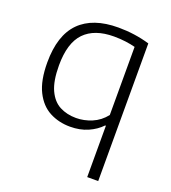

<svg xmlns="http://www.w3.org/2000/svg" viewBox="-139 -653 870 977"><g transform="rotate(20 295.5 -165.0)"><path d="M445.5 220V-58H441.5Q413 -28 370.8 -9.5Q328.5 9 275 9Q214 9 164 -17.2Q114 -43.5 84.5 -102.5Q55 -161.5 55 -259Q55 -406 126.2 -477.8Q197.5 -549.5 335 -549.5Q424 -549.5 505 -525.5V220ZM288.5 -43Q331.5 -43 373.5 -60.5Q415.5 -78 445.5 -116V-485Q423 -491 393.2 -495Q363.5 -499 329.5 -499Q224.5 -499 170.2 -443Q116 -387 116 -265Q116 -180.5 138.5 -132Q161 -83.5 200 -63.2Q239 -43 288.5 -43Z"/></g></svg>

Font: Encode Sans Semi Expanded Light
Style: Regular
Weight: 300
Width: 6
Designer: Multiple Designers
Foundry: Impallari Type
Version: Version 3.000; ttfautohint (v1.8.3) -l 8 -r 50 -G 200 -x 14 